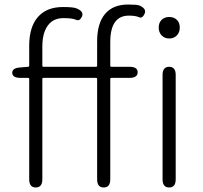

<svg xmlns="http://www.w3.org/2000/svg" viewBox="-20 -828 895 848"><path d="M138 0Q109 0 109 -36V-479Q109 -484 104 -484H71Q35 -484 34 -506Q34 -528 69 -530L103 -533Q109 -533 109 -539V-626Q109 -709 147.5 -753Q186 -797 258 -797Q304 -797 318 -791Q352 -777 342 -755Q332 -733 316 -740.5Q300 -748 260 -748Q215 -748 191 -715Q167 -682 167 -622V-538Q167 -533 172 -533H404Q409 -533 409 -538V-645Q409 -725 444 -766.5Q479 -808 546 -808Q584 -808 595 -804Q628 -790 619 -768Q609 -745 594 -752Q579 -759 549 -759Q467 -759 467 -642V-538Q467 -533 472 -533H552Q588 -533 588 -509Q588 -484 552 -484H472Q467 -484 467 -479V-36Q467 0 438 0Q409 0 409 -36V-479Q409 -484 404 -484H172Q167 -484 167 -479V-36Q167 0 138 0ZM727 0Q698 0 698 -36V-497Q698 -533 727 -533Q756 -533 756 -497V-36Q756 0 727 0ZM727.5 -658Q707 -658 694 -671.5Q681 -685 681 -706.5Q681 -728 694 -740.5Q707 -753 727.5 -753Q748 -753 761 -740.5Q774 -728 774 -706.5Q774 -685 761 -671.5Q748 -658 727.5 -658Z"/></svg>

Font: Resource Han Rounded JP Light
Style: Regular
Weight: 300
Designer: Cyano Hao (round all glyphs); Ryoko NISHIZUKA 西塚涼子 (kana, bopomofo & ideographs); Paul D. Hunt (Latin, Greek & Cyrillic)
Foundry: Cyano Hao
Version: 0.990